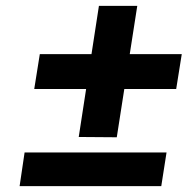

<svg xmlns="http://www.w3.org/2000/svg" viewBox="-20 -640 649 656"><path d="M47 -4H531L549 -119H64ZM97 -336H582L601 -455H116ZM318 -620 249 -172 379 -171 449 -620Z"/></svg>

Font: Jost SemiBold
Style: Italic
Weight: 600
Italic angle: -5°
Version: Version 3.710